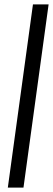

<svg xmlns="http://www.w3.org/2000/svg" viewBox="-20 -851 240 871"><path d="M15.5 0 129.5 -831H200.5L86.5 0Z"/></svg>

Font: Merriweather 120pt Light
Style: Italic
Weight: 300
Italic angle: -7.8°
Version: Version 2.101